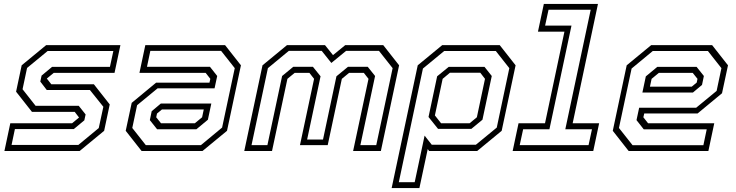

<svg xmlns="http://www.w3.org/2000/svg" viewBox="-20 -770 3752 979"><path d="M2.5 0 32.5 -141.5H347.5L384.5 -172L384 -169.5L361 -199.5H143L62 -302.5L90.5 -437L215.5 -540H594L564 -398.5H254L217 -368L217.5 -371L241.5 -340.5H458.5L539.5 -237.5L511 -103L386 0ZM39 -31H379.5L483.5 -117L507 -225.5L438.5 -311H218.5L185.5 -354L192 -384.5L245.5 -429H540.5L558 -510H223L118 -423.5L95 -315L161.5 -230.5H381.5L416.5 -186.5L410 -156.5L356.5 -112H56Z M702 0 621 -103 651.5 -245.5 776 -348.5H1048L1052.5 -368L1028.5 -398.5H691L721 -540H1127.5L1208.5 -437L1137.5 -103L1012.5 0ZM781 -111 744 -157.5 753.5 -203 800 -242H1057.5L1040 -159.5L981.5 -111ZM723.5 -30H1004.5L1112.5 -119.5L1177 -422.5L1107.5 -510.5H746.5L729.5 -429.5H1050.5L1087.5 -382.5L1074 -319.5H783.5L679 -233.5L654.5 -117.5ZM801 -141.5H973.5L1010.5 -172L1019 -212H806L780.5 -191L776.5 -172Z M1225.5 0 1318.5 -437 1443.5 -540H1637L1678 -489L1740.5 -540H1934L2015 -437L1922 0H1780.5L1859 -368L1835 -398.5H1760L1723 -368L1651 -30H1509.5L1581.5 -368L1557.5 -398.5H1482.5L1445.5 -368L1367 0ZM1262.5 -30H1343.5L1418.5 -382.5L1475.5 -429.5H1575.5L1614.5 -381L1546 -58.5H1627L1695.5 -381L1754.5 -429.5H1855L1892.5 -382.5L1817.5 -30H1898.5L1982 -422.5L1912.5 -510.5H1744.5L1669.5 -449L1620.5 -510.5H1452.5L1346 -422.5Z M1977 189 2110 -437 2235 -540H2528L2609 -437L2538 -103L2413 0H2168L2161 -10L2118.5 189ZM2013.5 159H2094.5L2145 -78.5L2181.5 -32H2406.5L2513 -119.5L2577 -422.5L2508 -510H2245L2136.5 -420.5ZM2229 -141.5H2374.5L2411.5 -172L2453 -368L2429 -399H2274L2237 -368L2197.5 -181.5ZM2213.5 -113 2165 -173.5 2209 -381 2268 -429H2450.5L2487.5 -382.5L2440 -159.5L2383.5 -113Z M2594 0 2624 -141.5H2759L2858 -608.5H2723L2753 -750H3029L2900 -141.5H3035L3005 0ZM2630 -30H2981L2998.5 -111H2862.5L2992 -720.5H2777L2759.5 -639.5H2894L2781.5 -111H2647.5Z M3611 -540 3692 -437 3661.5 -294.5 3537 -191.5H3265L3260.5 -172L3284.5 -141.5H3622L3592 0H3185.5L3104.5 -103L3175.5 -437L3300.5 -540ZM3532 -429 3569 -382.5 3559.5 -337 3513 -298H3255.5L3273 -380.5L3331.5 -429ZM3589.5 -510H3308.5L3200.5 -420.5L3136 -117.5L3205.5 -29.5H3566.5L3583.5 -110.5H3262.5L3225.5 -157.5L3239 -220.5H3529.5L3634 -306.5L3658.5 -422.5ZM3512 -398.5H3339.5L3302.5 -368L3294 -328H3507L3532.5 -349L3536.5 -368Z"/></svg>

Font: Tourney Thin Light
Style: Italic
Weight: 300
Italic angle: -12°
Version: Version 1.015